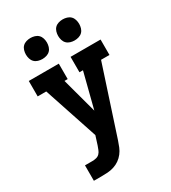

<svg xmlns="http://www.w3.org/2000/svg" viewBox="-227 -1073 1054 1186"><g transform="rotate(-30 300.0 -480.0)"><path d="M137 0H84V-110H137Q151 -110 165 -113.5Q179 -117 188.5 -127Q198 -137 203 -150.5Q208 -164 213 -177L233 -240L105 -625H44V-735H258V-625H235L303 -374L367 -625H342V-735H556V-625H496L338 -142Q331 -121 322.5 -100Q314 -79 300 -61Q286 -43 267.5 -30Q249 -17 227 -10Q205 -3 182.5 -1.5Q160 0 137 0ZM415 -810Q400 -810 385 -814.5Q370 -819 359.5 -829.5Q349 -840 344.5 -855Q340 -870 340 -885Q340 -900 344.5 -915Q349 -930 359.5 -940.5Q370 -951 385 -955.5Q400 -960 415 -960Q430 -960 445 -955.5Q460 -951 470.5 -940.5Q481 -930 485.5 -915Q490 -900 490 -885Q490 -870 485.5 -855Q481 -840 470.5 -829.5Q460 -819 445 -814.5Q430 -810 415 -810ZM185 -810Q170 -810 155 -814.5Q140 -819 129.5 -829.5Q119 -840 114.5 -855Q110 -870 110 -885Q110 -900 114.5 -915Q119 -930 129.5 -940.5Q140 -951 155 -955.5Q170 -960 185 -960Q200 -960 215 -955.5Q230 -951 240.5 -940.5Q251 -930 255.5 -915Q260 -900 260 -885Q260 -870 255.5 -855Q251 -840 240.5 -829.5Q230 -819 215 -814.5Q200 -810 185 -810Z"/></g></svg>

Font: Iosevka HT Extrabold Extended
Style: Regular
Weight: 800
Width: 7
Monospace: yes
Designer: Belleve Invis
Foundry: Belleve Invis
Version: Version 32.3.0; ttfautohint (v1.8.4)